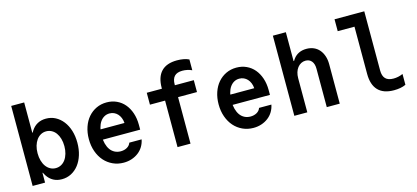

<svg xmlns="http://www.w3.org/2000/svg" viewBox="-62 -1227 3723 1715"><g transform="rotate(-15 1800.0 -370.0)"><path d="M344 10Q391.7 10 431.5 -10.8Q471.3 -31.6 500.2 -68.8Q529 -106 545 -157.3Q561 -208.6 561 -270Q561 -331.4 545 -382.7Q529 -434 499.9 -471.2Q470.8 -508.4 431.4 -529.2Q392 -550 344 -550Q300 -550 266 -531.5Q232 -513 209 -477.5Q186 -442 174 -390Q162 -338 162 -270Q162 -203 174 -150.5Q186 -98 209 -62.5Q232 -27 266 -8.5Q300 10 344 10ZM317 -100Q289.6 -100 266.6 -112.7Q243.6 -125.3 227.3 -147.7Q211 -170 202 -201.3Q193 -232.6 193 -270.3Q193 -308 202.2 -338.9Q211.5 -369.9 227.7 -392.3Q243.9 -414.6 266.8 -427.3Q289.7 -440 317 -440Q344.2 -440 367.3 -427.6Q390.3 -415.3 406.6 -392.8Q422.9 -370.4 431.9 -339.3Q441 -308.2 441 -270Q441 -233 431.9 -201.6Q422.9 -170.3 406.6 -147.6Q390.3 -124.9 367.3 -112.5Q344.2 -100 317 -100ZM75 0H190V-90H198L176 -250L203 -460H195V-740H75Z M728 -237H1133V-282Q1133 -341.6 1116.3 -390.9Q1099.6 -440.1 1069.8 -475.6Q1040 -511 997.8 -530.5Q955.6 -550 905.4 -550Q853 -550 809.7 -529.5Q766.4 -509 734.7 -472.5Q703 -436 685.5 -384.8Q668 -333.5 668 -273.3Q668 -211 686.6 -158.8Q705.2 -106.6 738.1 -69.3Q771 -32 816.7 -11Q862.4 10 916 10Q955.6 10 990.3 -1.5Q1025 -13 1052.5 -34Q1080 -55 1098 -84.5Q1116 -114 1123 -150H1009Q1000 -124 974.8 -109.5Q949.6 -95 916 -95Q886.2 -95 861.6 -107.5Q837 -120 820.5 -143Q804 -166 795 -199Q786 -232 786 -272.7Q786 -312.6 794.5 -345.3Q803 -378 818.5 -400.5Q834 -423 856 -435.5Q878 -448 905 -448Q927.5 -448 946.2 -439.5Q965 -431 979 -416Q993 -401 1002 -379.5Q1011 -358 1013 -331H728Z M1415 0H1535V-430H1710V-540H1535V-547Q1535 -598 1559 -623Q1583 -648 1633 -648Q1654 -648 1676 -643.5Q1698 -639 1720 -629V-729Q1697 -740 1669 -745Q1641 -750 1610 -750Q1513 -750 1464 -698.5Q1415 -647 1415 -547V-540H1275V-430H1415Z M1928 -237H2333V-282Q2333 -341.6 2316.3 -390.9Q2299.6 -440.1 2269.8 -475.6Q2240 -511 2197.8 -530.5Q2155.6 -550 2105.4 -550Q2053 -550 2009.7 -529.5Q1966.4 -509 1934.7 -472.5Q1903 -436 1885.5 -384.8Q1868 -333.5 1868 -273.3Q1868 -211 1886.6 -158.8Q1905.2 -106.6 1938.1 -69.3Q1971 -32 2016.7 -11Q2062.4 10 2116 10Q2155.6 10 2190.3 -1.5Q2225 -13 2252.5 -34Q2280 -55 2298 -84.5Q2316 -114 2323 -150H2209Q2200 -124 2174.8 -109.5Q2149.6 -95 2116 -95Q2086.2 -95 2061.6 -107.5Q2037 -120 2020.5 -143Q2004 -166 1995 -199Q1986 -232 1986 -272.7Q1986 -312.6 1994.5 -345.3Q2003 -378 2018.5 -400.5Q2034 -423 2056 -435.5Q2078 -448 2105 -448Q2127.5 -448 2146.2 -439.5Q2165 -431 2179 -416Q2193 -401 2202 -379.5Q2211 -358 2213 -331H1928Z M2495 0H2615V-315Q2615 -345 2622.5 -369.5Q2630 -394 2644 -412Q2658 -430 2677 -440Q2696 -450 2718 -450Q2754 -450 2774.5 -425Q2795 -400 2795 -355V0H2915V-365Q2915 -407 2903.5 -441Q2892 -475 2871 -499.5Q2850 -524 2820 -537Q2790 -550 2753 -550Q2714 -550 2683.5 -535.5Q2653 -521 2632 -493Q2611 -465 2599.5 -425Q2588 -385 2588 -335L2623 -474H2615V-741H2495Z M3340 -193V-740H3065V-630H3220V-193Q3220 -93 3269 -41.5Q3318 10 3415 10Q3446 10 3474 5Q3502 0 3525 -11V-111Q3503 -101 3481 -96.5Q3459 -92 3438 -92Q3388 -92 3364 -117Q3340 -142 3340 -193Z"/></g></svg>

Font: CommitMonoV143 ExtLt
Style: Regular
Weight: 200
Monospace: yes
Designer: Eigil Nikolajsen
Foundry: Eigil Nikolajsen
Version: Version 1.143